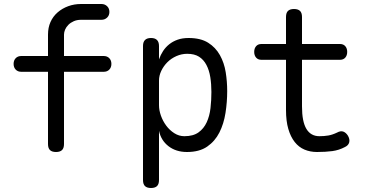

<svg xmlns="http://www.w3.org/2000/svg" viewBox="-20 -750 1840 960"><path d="M498 -391H300V-30Q300 -9 290 0.5Q280 10 260 10Q240 10 230 0.5Q220 -9 220 -30V-391H87Q69 -391 58.5 -402Q48 -413 48 -430.5Q48 -448 58.5 -459Q69 -470 87 -470H220V-577Q220 -612 232.5 -640Q245 -668 268 -688Q291 -708 321 -719Q351 -730 385 -730H487Q504 -730 515.5 -719Q527 -708 527 -690.5Q527 -673 515.5 -662Q504 -651 487 -651H385Q365 -651 349 -644Q333 -637 322 -626Q311 -615 305.5 -602Q300 -589 300 -577V-470H498Q516 -470 526.5 -459Q537 -448 537 -430.5Q537 -413 526.5 -402Q516 -391 498 -391Z M735 -560Q755 -560 765 -550Q775 -540 775 -520V-453Q783 -476 795.5 -495Q808 -514 826 -528.5Q844 -543 868 -551.5Q892 -560 923 -560Q983 -560 1020.5 -536.5Q1058 -513 1079.5 -474.5Q1101 -436 1108.5 -389Q1116 -342 1116 -294Q1116 -240 1107.5 -185.5Q1099 -131 1077 -87.5Q1055 -44 1016 -17Q977 10 915 10Q860 10 822.5 -19Q785 -48 775 -96V150Q775 171 765 180.5Q755 190 735 190Q715 190 705 180.5Q695 171 695 150V-520Q695 -540 705 -550Q715 -560 735 -560ZM916 -481Q888 -481 862 -469.5Q836 -458 817 -439Q798 -420 786.5 -396Q775 -372 775 -347V-224Q775 -199 784.5 -172Q794 -145 811 -122Q828 -99 851.5 -84Q875 -69 902 -69Q946 -69 972.5 -88Q999 -107 1013.5 -138.5Q1028 -170 1032.5 -209.5Q1037 -249 1037 -290Q1037 -329 1031.5 -364Q1026 -399 1012 -425.5Q998 -452 975 -466.5Q952 -481 916 -481Z M1680 -530Q1697 -530 1706.5 -519Q1716 -508 1716 -490.5Q1716 -473 1706.5 -462Q1697 -451 1680 -451H1490V-218Q1490 -142 1512 -105.5Q1534 -69 1577 -69Q1601 -69 1621.5 -72.5Q1642 -76 1665 -87Q1683 -97 1696.5 -92Q1710 -87 1720 -71Q1730 -53 1726 -38Q1722 -23 1705 -15Q1675 1 1641.5 5.5Q1608 10 1565 10Q1531 10 1502.5 -2Q1474 -14 1453.5 -40Q1433 -66 1421.5 -105.5Q1410 -145 1410 -200V-451H1287Q1270 -451 1260.5 -462Q1251 -473 1251 -490.5Q1251 -508 1260.5 -519Q1270 -530 1287 -530H1410V-665Q1410 -686 1420 -695.5Q1430 -705 1450 -705Q1470 -705 1480 -695.5Q1490 -686 1490 -665V-530Z"/></svg>

Font: Maple Mono Light
Style: Regular
Weight: 300
Monospace: yes
Designer: subframe7536
Version: Version 7.000